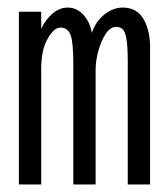

<svg xmlns="http://www.w3.org/2000/svg" viewBox="-20 -488 440 508"><path d="M30 0V-457H89V-412Q101 -437 119.5 -452.5Q138 -468 159 -468Q183 -468 200.5 -449Q218 -430 223 -401Q233 -431 256 -449.5Q279 -468 305 -468Q343 -468 361 -435.5Q379 -403 377 -351V0H318V-324Q318 -366 314.5 -385.5Q311 -405 304 -411Q297 -417 288 -417Q272 -417 260 -399Q248 -381 240.5 -354.5Q233 -328 233 -302V0H174V-318Q174 -375 167 -395Q160 -415 139 -415Q123 -415 106 -385.5Q89 -356 89 -305V0Z"/></svg>

Font: Inconsolata Condensed
Style: Regular
Weight: 400
Width: 3
Monospace: yes
Designer: Raph Levien, Cyreal, Brenton Simpson
Foundry: Raph Levien, Cyreal, Google
Version: Version 3.000; ttfautohint (v1.8.2.53-6de2)